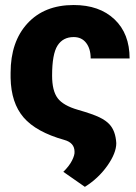

<svg xmlns="http://www.w3.org/2000/svg" viewBox="-20 -558 541 761"><path d="M272 -538.1Q374 -538.1 433.8 -481.4Q493.7 -424.8 493.7 -326.2H339.4Q339.4 -364.7 321.5 -387.9Q303.7 -411.1 272 -411.1Q229.5 -411.1 208 -377.4Q186.5 -343.8 186.5 -258.3Q186.5 -198.2 208.5 -168.9Q230.5 -139.6 288.8 -122.8Q347.2 -106 373.5 -93.3Q399.9 -80.6 414.1 -64.9Q438 -39.1 440.9 9.3Q440.9 48.8 405.3 99.1Q369.6 149.4 316.4 182.6L231 123Q254.9 99.6 265.6 77.9Q276.4 56.2 275.4 43.5Q275.4 7.8 234.9 -3.4Q123.5 -34.7 73.7 -92.3Q23.9 -149.9 22 -249.5V-269.5Q22 -392.6 88.9 -465.3Q155.8 -538.1 272 -538.1Z"/></svg>

Font: Sadagaat-English
Style: Regular
Weight: 900
Designer: Ahmed alsheikh
Foundry: Ahmed alsheikh Design
Version: Version 2.137;January 17, 2018;FontCreator 11.0.0.2408 64-bi